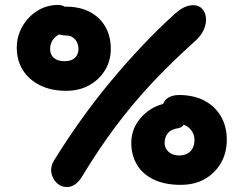

<svg xmlns="http://www.w3.org/2000/svg" viewBox="-20 -737 999 778"><path d="M251 21Q227 21 209.5 4Q192 -13 188 -38Q184 -63 199 -87Q251 -171 308.5 -251.5Q366 -332 428 -406.5Q490 -481 554 -549Q618 -617 683 -676Q707 -698 725.5 -707Q744 -716 763 -716Q785 -716 798.5 -702Q812 -688 814.5 -666Q817 -644 806.5 -618.5Q796 -593 769 -569Q675 -485 595.5 -400Q516 -315 447 -222.5Q378 -130 314 -24Q301 -2 285 9.5Q269 21 251 21ZM248 -369Q187 -369 142 -391.5Q97 -414 72.5 -453Q48 -492 48 -544Q48 -590 70.5 -629.5Q93 -669 131 -693Q169 -717 216 -717Q239 -717 254 -700Q269 -683 269 -658Q269 -642 259 -627.5Q249 -613 231 -603Q203 -591 193 -574Q183 -557 183 -539Q183 -515 198.5 -502Q214 -489 242 -489Q269 -489 283.5 -502.5Q298 -516 298 -539Q298 -561 284.5 -577Q271 -593 250 -593Q223 -593 202 -605.5Q181 -618 181 -648Q181 -677 200 -693.5Q219 -710 247 -710Q304 -710 344.5 -688.5Q385 -667 407 -628.5Q429 -590 429 -540Q429 -491 405.5 -452.5Q382 -414 341.5 -391.5Q301 -369 248 -369ZM712 12Q647 12 602 -10Q557 -32 534.5 -70.5Q512 -109 512 -157Q512 -203 535.5 -239.5Q559 -276 597 -298Q635 -320 680 -320Q705 -320 719 -308Q733 -296 733 -273Q733 -251 726.5 -236Q720 -221 704 -218Q672 -213 659.5 -196.5Q647 -180 647 -158Q647 -136 663.5 -121.5Q680 -107 706 -107Q735 -107 751.5 -124Q768 -141 768 -169Q768 -197 748.5 -216.5Q729 -236 696 -236Q670 -236 654 -249.5Q638 -263 638 -295Q638 -323 656.5 -337.5Q675 -352 705 -352Q765 -352 808.5 -329Q852 -306 875.5 -265Q899 -224 899 -172Q899 -118 875.5 -77Q852 -36 810.5 -12Q769 12 712 12Z"/></svg>

Font: Shantell Sans SemiBold
Style: Regular
Weight: 600
Designer: Stephen Nixon, Anya Danilova, Shantell Martin
Foundry: Arrow Type
Version: Version 1.011;[c5ecc13dd]